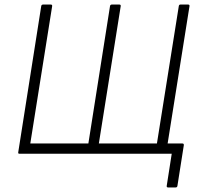

<svg xmlns="http://www.w3.org/2000/svg" viewBox="-20 -675 877 843"><path d="M718 148Q711 148 712 141L734 0H65Q59 0 60 -6L161 -648Q162 -655 169 -655H203Q210 -655 209 -648L113 -45H368L463 -648Q464 -655 471 -655H504Q511 -655 510 -648L414 -45H669L765 -648Q766 -655 772 -655H806Q813 -655 812 -648L716 -45H781Q788 -45 787 -37L759 141Q758 148 751 148Z"/></svg>

Font: Sofia Sans Semi Condensed Light
Style: Italic
Weight: 300
Italic angle: -9°
Version: Version 4.100